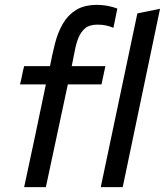

<svg xmlns="http://www.w3.org/2000/svg" viewBox="-20 -767 676 787"><path d="M62 0ZM79 -496H185Q194 -544 205.5 -589Q217 -634 237.5 -669.5Q258 -705 291.5 -726Q325 -747 379 -747Q400 -747 421 -743Q442 -739 461 -732Q457 -712 453 -692.5Q449 -673 445 -653Q428 -660 413 -663Q398 -666 379 -666Q347 -666 329.5 -651.5Q312 -637 302 -613Q292 -589 286.5 -558.5Q281 -528 274 -496H412Q408 -477 404 -458.5Q400 -440 396 -421H258Q235 -315 213 -210.5Q191 -106 168 0H79Q102 -106 124 -210.5Q146 -315 168 -421H62Q67 -440 70.5 -458.5Q74 -477 79 -496ZM636 -731 483 0H393L543 -712Z"/></svg>

Font: Rosa Sans
Style: Italic
Weight: 400
Italic angle: -12°
Designer: Pentagram / MCKL
Foundry: Pentagram / MCKL
Version: Version 1.005;September 16, 2019;FontCreator 11.5.0.2425 64-